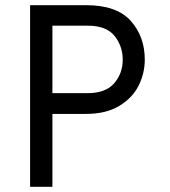

<svg xmlns="http://www.w3.org/2000/svg" viewBox="-20 -720 656 740"><path d="M96 -700H312Q430 -700 484 -639.5Q538 -579 538 -490Q538 -438 514.5 -390.5Q491 -343 440 -312Q389 -281 312 -281H182V0H96ZM318 -361Q387 -361 420 -399Q453 -437 453 -490Q453 -542 421.5 -581.5Q390 -621 318 -621H182V-361Z"/></svg>

Font: Overpass Mono
Style: Regular
Weight: 400
Monospace: yes
Designer: Delve Withrington, Dave Bailey
Foundry: Delve Fonts
Version: Version 1.000;DELV;Overpass